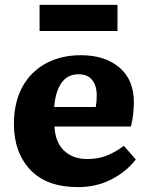

<svg xmlns="http://www.w3.org/2000/svg" viewBox="-20 -752 606 786"><path d="M299 14Q171 14 104 -57Q37 -128 37 -244Q37 -333 71.5 -396Q106 -459 168 -492.5Q230 -526 311 -526Q410 -526 469 -475.5Q528 -425 528 -334Q528 -283 516 -234H203Q206 -170 242 -135.5Q278 -101 337 -101Q382 -101 418 -115.5Q454 -130 487 -155L536 -99Q497 -49 436 -17.5Q375 14 299 14ZM202 -314H372Q376 -335 376 -361Q376 -402 357 -425Q338 -448 302 -448Q255 -448 230.5 -411Q206 -374 202 -314ZM142 -625V-732H461V-625Z"/></svg>

Font: Literata 12pt
Style: Bold
Weight: 700
Designer: Latin by Veronika Burian and Jose Scaglione. Greek by Irene Vlachou. Cyrillic by Vera Evstafieva.
Foundry: TypeTogether
Version: Version 3.002